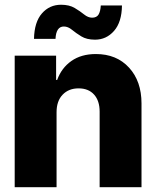

<svg xmlns="http://www.w3.org/2000/svg" viewBox="-20 -777 648 797"><path d="M214.8 -311V0H41V-545.9H212.9V-445.3H217.3Q235.4 -495.1 276.4 -523.9Q317.4 -552.7 377.9 -552.7Q463.9 -552.7 515.6 -496.3Q567.4 -439.9 567.4 -347.7V0H393.6V-313.5Q393.6 -358.9 370.4 -384.5Q347.2 -410.2 306.2 -410.2Q265.1 -410.2 240 -384Q214.8 -357.9 214.8 -311ZM374.5 -612.3Q339.8 -612.3 317.6 -626Q295.4 -639.6 278.8 -653.3Q262.2 -667 245.1 -667Q212.9 -667 210.4 -615.7H121.1Q122.6 -685.5 154.1 -721.4Q185.5 -757.3 233.4 -757.3Q267.6 -757.3 290 -743.9Q312.5 -730.5 329.1 -717Q345.7 -703.6 362.3 -703.6Q381.3 -703.6 389.2 -716.8Q397 -730 398.4 -754.4H486.3Q485.4 -685.1 453.4 -648.7Q421.4 -612.3 374.5 -612.3Z"/></svg>

Font: Inter Tight ExtraBold
Style: Regular
Weight: 800
Designer: Rasmus Andersson
Foundry: rsms
Version: Version 3.004; ttfautohint (v1.8.4.7-5d5b)